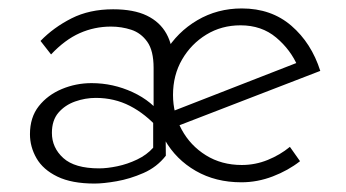

<svg xmlns="http://www.w3.org/2000/svg" viewBox="-20 -424 820 455"><path d="M204 11Q150 11 116 -5.5Q82 -22 66.5 -49Q51 -76 51 -106Q51 -146 72 -172.5Q93 -199 126.5 -213Q160 -227 197 -227Q248 -227 294.5 -205.5Q341 -184 367 -146L357 -118Q325 -154 288 -173Q251 -192 207 -192Q182 -192 158 -183.5Q134 -175 118.5 -157Q103 -139 103 -109Q103 -74 130 -49.5Q157 -25 215 -25Q234 -25 258 -30Q282 -35 305 -46Q328 -57 343 -74V-162H372L373 -55Q352 -28 320 -14Q288 0 256.5 5.5Q225 11 204 11ZM344 -168V-263Q344 -304 329 -325Q314 -346 291 -353.5Q268 -361 243 -361Q204 -361 169 -345.5Q134 -330 101 -295L76 -327Q107 -359 149.5 -380.5Q192 -402 248 -402Q297 -402 328 -387Q359 -372 374.5 -344Q390 -316 390 -276V-233ZM552 8Q491 8 444 -19Q397 -46 370.5 -92.5Q344 -139 344 -197Q344 -254 372 -301Q400 -348 447.5 -376Q495 -404 553 -404Q623 -404 670.5 -363Q718 -322 739 -256L397 -124L383 -158L696 -280L686 -266Q669 -306 634.5 -335Q600 -364 550 -364Q505 -364 469 -342Q433 -320 411.5 -283Q390 -246 390 -199Q390 -155 410.5 -117Q431 -79 468 -56Q505 -33 553 -33Q585 -33 614.5 -45Q644 -57 667 -76L691 -42Q663 -20 626.5 -6Q590 8 552 8Z"/></svg>

Font: Josefin Sans Thin Light
Style: Regular
Weight: 300
Version: Version 2.000